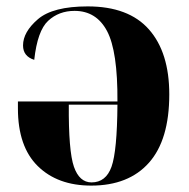

<svg xmlns="http://www.w3.org/2000/svg" viewBox="-20 -570 592 600"><path d="M265 10Q382 10 445.5 -61.5Q509 -133 509 -275Q509 -406 445.5 -478Q382 -550 254 -550Q145 -550 98.5 -510Q52 -470 52 -428Q52 -394 87 -383Q97 -474 130.5 -505Q164 -536 213 -536Q281 -536 314.5 -473Q348 -410 347 -253H36V-231Q36 -112 98 -51Q160 10 265 10ZM266 0Q228 0 211 -49Q194 -98 195 -243H347Q346 -98 328.5 -49Q311 0 266 0Z"/></svg>

Font: Noto Serif Display SemiCondensed Extra
Style: Regular
Weight: 800
Width: 4
Designer: Monotype Design Team
Foundry: Monotype Imaging Inc.
Version: Version 1.900